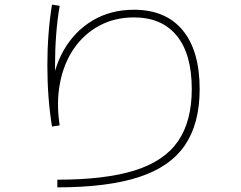

<svg xmlns="http://www.w3.org/2000/svg" viewBox="-20 -774 1040 827"><path d="M227 0Q433 0 560.5 -40Q688 -80 747 -166Q806 -252 806 -390Q806 -541 741.5 -620Q677 -699 557 -699Q474 -699 408 -663.5Q342 -628 298.5 -565Q255 -502 238.5 -417Q222 -332 237 -234L204 -229Q184 -352 184 -492Q184 -632 204 -754L237 -749Q217 -631 217 -491Q217 -456 218.5 -421.5Q220 -387 222 -352L200 -369Q208 -477 255 -558.5Q302 -640 379.5 -686Q457 -732 557 -732Q694 -732 767 -643.5Q840 -555 840 -390Q840 -242 776.5 -148.5Q713 -55 577.5 -11Q442 33 227 33Z"/></svg>

Font: M PLUS 2 ExtraLight
Style: Regular
Weight: 250
Designer: Coji Morishita
Foundry: UNDERFOREST DESIGN
Version: Version 1.001